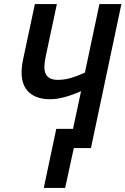

<svg xmlns="http://www.w3.org/2000/svg" viewBox="-20 -734 622 952"><path d="M259 -95H342L382 -282Q292 -242 228 -242Q161 -242 124 -276Q87 -310 87 -375Q87 -404 95 -442L153 -714H262L206 -451Q200 -421 200 -401Q200 -338 266 -338Q300 -338 332 -347.5Q364 -357 401 -374L473 -714H582L431 0H346L303 198H197Z"/></svg>

Font: Noto Sans UI NarrowMedium
Style: Italic
Weight: 500
Width: 4
Italic angle: -12°
Designer: Monotype Design Team
Foundry: Monotype Imaging Inc.
Version: Version 1.001